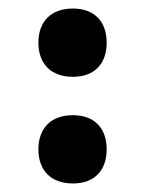

<svg xmlns="http://www.w3.org/2000/svg" viewBox="-20 -475 340 450"><path d="M150.8 -295C202.5 -295 230 -326.7 230 -375C230 -423.3 202.5 -455 150.8 -455C98.3 -455 70 -423.3 70 -375C70 -326.7 98.3 -295 150.8 -295ZM150.8 -45C202.5 -45 230 -76.7 230 -125C230 -173.3 202.5 -205 150.8 -205C98.3 -205 70 -173.3 70 -125C70 -76.7 98.3 -45 150.8 -45Z"/></svg>

Font: Familjen Grotesk GF
Style: Bold
Weight: 700
Designer: Anders Wikstroem, Jonas Baeckman, Matilda Gysing, Kristian Moeller
Foundry: Familjen STHLM AB
Version: Version 2.000; Beta; Release 4; Build 6